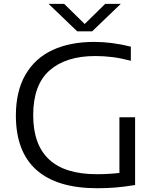

<svg xmlns="http://www.w3.org/2000/svg" viewBox="-20 -966 811 992"><path d="M678 -360V-10Q622.5 -1 577.5 2.8Q532.5 6.5 483 6.5Q274.5 6.5 168.5 -87.8Q62.5 -182 62 -368Q62 -495 111.8 -580.5Q161.5 -666 252.2 -707.8Q343 -749.5 466.5 -749.5Q557.5 -749.5 656 -725V-652Q605 -665.5 561 -671Q517 -676.5 472.5 -676.5Q320.5 -676.5 236 -602Q151.5 -527.5 151.5 -371Q151.5 -66 479.5 -66Q541 -66 597 -72.5V-360ZM523.5 -946H604L456 -804H379L231 -946H311.5L417.5 -842Z"/></svg>

Font: Encode Sans Expanded
Style: Regular
Weight: 400
Width: 7
Designer: Multiple Designers
Foundry: Impallari Type
Version: Version 2.000